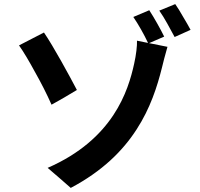

<svg xmlns="http://www.w3.org/2000/svg" viewBox="-20 -866 980 939"><path d="M151 -514C180 -463 209 -406 232 -354L294 -389L356 -426C321 -493 241 -640 195 -707L73 -644C95 -613 123 -566 151 -514ZM876 -783C863 -806 849 -829 837 -846L759 -814C772 -796 785 -774 798 -751C811 -728 823 -705 834 -685L912 -720C903 -737 890 -760 876 -783ZM648 -233C715 -336 749 -443 772 -535C776 -554 789 -602 799 -637L709 -655L783 -687C766 -722 733 -781 710 -816L632 -783C656 -748 685 -697 704 -656L650 -667C651 -643 646 -598 636 -554C607 -422 534 -185 213 -45L270 4L326 53C481 -29 581 -129 648 -233Z"/></svg>

Font: GenSekiGothic2 TW B
Style: Regular
Weight: 700
Version: Version 2.100;PS 2.1;hotconv 16.6.51;makeotf.lib2.5.65220 DE